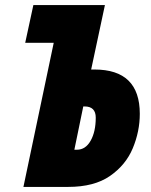

<svg xmlns="http://www.w3.org/2000/svg" viewBox="-20 -734 592 754"><path d="M72 0H248Q350 0 412 -43Q474 -86 501.5 -152Q529 -218 529 -287Q529 -461 351 -461H338L392 -714H111L79 -566H191ZM272 -146 307 -316H312Q356 -316 356 -272Q356 -217 336 -181.5Q316 -146 282 -146Z"/></svg>

Font: Noto Sans Display Condensed Black
Style: Italic
Weight: 900
Width: 3
Italic angle: -192°
Designer: Monotype Design Team
Foundry: Monotype Imaging Inc.
Version: Version 1.900